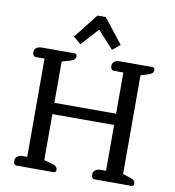

<svg xmlns="http://www.w3.org/2000/svg" viewBox="-98 -1019 1010 1106"><g transform="rotate(10 407.0 -466.0)"><path d="M270 -789 382 -932H431L543 -789L499 -752L406 -854L314 -752ZM55 -25Q55 -42 67 -51Q79 -60 100 -60H125V-635H75Q65 -635 60 -642Q55 -649 55 -661Q55 -677 67 -686Q79 -695 100 -695H290Q304 -695 304 -680Q304 -658 272 -649L225 -636V-394H586V-635H531Q521 -635 516 -642Q511 -649 511 -661Q511 -677 523 -686Q535 -695 556 -695H746Q759 -695 759 -680Q759 -669 753 -662.5Q747 -656 733 -651L686 -636V-59L733 -44Q747 -39 753 -32.5Q759 -26 759 -15Q759 0 746 0H531Q521 0 516 -7Q511 -14 511 -25Q511 -42 523 -51Q535 -60 556 -60H586V-328H225V-59L272 -46Q304 -38 304 -15Q304 0 290 0H75Q65 0 60 -7Q55 -14 55 -25Z"/></g></svg>

Font: Maitree Medium
Style: Regular
Weight: 500
Designer: CadsonDemak Team
Foundry: CadsonDemak
Version: Version 1.000